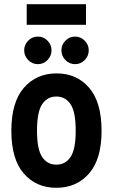

<svg xmlns="http://www.w3.org/2000/svg" viewBox="-20 -882 536 913"><path d="M34 -260Q34 -396 93.5 -464.5Q153 -533 249 -533Q345 -533 404 -464.5Q463 -396 463 -260Q463 -125 403.5 -57Q344 11 248 11Q152 11 93 -57Q34 -125 34 -260ZM156 -260Q156 -172 180.5 -135.5Q205 -99 248 -99Q291 -99 315.5 -135.5Q340 -172 340 -260Q340 -350 315.5 -386.5Q291 -423 248 -423Q205 -423 180.5 -386.5Q156 -350 156 -260ZM95 -643Q95 -669 114 -688.5Q133 -708 160 -708Q187 -708 206 -688.5Q225 -669 225 -643Q225 -616 206 -596.5Q187 -577 160 -577Q133 -577 114 -596.5Q95 -616 95 -643ZM272 -643Q272 -669 291 -688.5Q310 -708 337 -708Q364 -708 383 -688.5Q402 -669 402 -643Q402 -616 383 -596.5Q364 -577 337 -577Q310 -577 291 -596.5Q272 -616 272 -643ZM107 -764V-862H389V-764Z"/></svg>

Font: Radio Canada Condensed SemiBold
Style: Regular
Weight: 600
Width: 3
Designer: Charles Daoud, Etienne Aubert Bonn, Alexandre Saumier Demers, Jacques Le Bailly
Foundry: Radio-Canada
Version: Version 2.104; ttfautohint (v1.8.4.7-5d5b);gftools[0.9.28.de